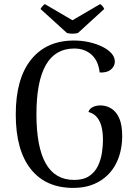

<svg xmlns="http://www.w3.org/2000/svg" viewBox="-20 -905 671 938"><path d="M338 13Q203 13 130 -79.5Q57 -172 57 -346Q57 -521 132 -614Q207 -707 341 -707Q380 -707 415.5 -699Q451 -691 479.5 -677Q508 -663 524.5 -644.5Q541 -626 541 -604Q541 -582 522 -565.5Q503 -549 467 -551Q460 -609 426.5 -638.5Q393 -668 343 -668Q250 -668 204 -587.5Q158 -507 158 -347Q158 -187 203.5 -106.5Q249 -26 342 -26Q388 -26 416 -45Q444 -64 458.5 -94.5Q473 -125 478 -159Q483 -193 483 -221Q483 -258 476 -286Q469 -314 453.5 -332.5Q438 -351 412 -358Q417 -374 433.5 -382Q450 -390 471 -390Q499 -390 523.5 -375Q548 -360 562.5 -327.5Q577 -295 577 -240Q577 -199 567.5 -161Q558 -123 539 -91.5Q520 -60 491 -36.5Q462 -13 424 0Q386 13 338 13ZM361 -744Q355 -742 344.5 -741Q334 -740 323.5 -741Q313 -742 307 -744L178 -861Q180 -866 187 -874Q194 -882 199 -885L334 -806L469 -885Q475 -882 481.5 -874Q488 -866 489 -861Z"/></svg>

Font: Arima Medium
Style: Regular
Weight: 500
Designer: Joana Correia and Natanael Gama
Foundry: NDISCOVER
Version: Version 1.101;gftools[0.9.23]